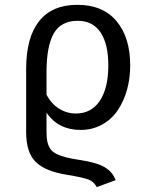

<svg xmlns="http://www.w3.org/2000/svg" viewBox="-20 -558 621 792"><path d="M310.1 102.1Q378.9 112.3 411.6 131.6Q444.3 150.9 457 185.1L378.9 213.9Q367.7 191.9 346.4 183.1Q325.2 174.3 256.8 163.1Q167 148.9 127.4 110.1Q87.9 71.3 87.9 -13.2V-273.9Q87.9 -403.3 141.4 -470.7Q194.8 -538.1 298.8 -538.1Q404.3 -538.1 460.7 -470.7Q517.1 -403.3 517.1 -288.1Q517.1 -234.4 503.7 -186.8Q490.2 -139.2 465.1 -102.3Q439.9 -65.4 400.4 -43.7Q360.8 -22 312 -22Q221.2 -22 171.9 -92.8V-13.2Q171.9 11.7 175.8 28.1Q179.7 44.4 188.2 56.9Q196.8 69.3 213.9 77.4Q231 85.4 252.9 91.1Q274.9 96.7 310.1 102.1ZM300.8 -472.2Q231 -472.2 201.4 -419.4Q171.9 -366.7 171.9 -261.2V-167Q191.9 -129.9 223.6 -109.9Q255.4 -89.8 293 -89.8Q356.9 -89.8 391.8 -142.3Q426.8 -194.8 426.8 -288.1Q426.8 -377.4 394.5 -424.8Q362.3 -472.2 300.8 -472.2Z"/></svg>

Font: Fira Sans Book
Style: Regular
Weight: 350
Designer: Carrois Corporate & Edenspiekermann AG
Foundry: Carrois Corporate GbR & Edenspiekermann AG
Version: Version 4.203;PS 004.203;hotconv 1.0.88;makeotf.lib2.5.64775